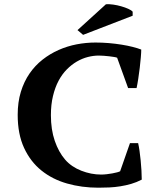

<svg xmlns="http://www.w3.org/2000/svg" viewBox="-20 -874 762 906"><path d="M593.3 -198.7H631.8Q635.3 -183.6 638.4 -162.1Q641.6 -140.6 643.8 -116.9Q646 -93.3 647.5 -69.6Q648.9 -45.9 648.9 -26.4Q624.5 -13.7 599.1 -6.3Q573.7 1 547.9 5.1Q522 9.3 495.8 10.5Q469.7 11.7 444.3 11.7Q365.7 11.7 296.4 -8.1Q227.1 -27.8 175.3 -69.6Q123.5 -111.3 93.5 -176.3Q63.5 -241.2 63.5 -332Q63.5 -392.1 78.4 -440.7Q93.3 -489.3 119.4 -527.1Q145.5 -564.9 180.7 -592.5Q215.8 -620.1 256.6 -638.2Q297.4 -656.2 341.8 -664.8Q386.2 -673.3 430.7 -673.3Q461.4 -673.3 493.2 -670.7Q524.9 -668 553.7 -663.3Q582.5 -658.7 606.4 -652.6Q630.4 -646.5 646.5 -640.1Q646.5 -627 644.5 -603.5Q642.6 -580.1 639.4 -553.7Q636.2 -527.3 632.3 -501.7Q628.4 -476.1 624.5 -458.5H584.5L532.7 -601.6Q528.3 -603.5 518.1 -605.2Q507.8 -606.9 495.1 -608.4Q482.4 -609.9 469.5 -610.8Q456.5 -611.8 446.3 -611.8Q420.9 -611.8 394.3 -605Q367.7 -598.1 342.5 -583.5Q317.4 -568.8 295.2 -546.4Q272.9 -523.9 256.3 -492.7Q239.7 -461.4 230 -420.9Q220.2 -380.4 220.2 -330.6Q220.2 -262.2 238.5 -209.2Q256.8 -156.2 287.1 -121.1Q302.2 -103.5 321.8 -90.3Q341.3 -77.1 363.8 -68.4Q386.2 -59.6 409.9 -54.9Q433.6 -50.3 457 -50.3Q470.2 -50.3 484.1 -52Q498 -53.7 510.5 -55.9Q522.9 -58.1 532.7 -60.8Q542.5 -63.5 546.9 -65.9ZM480 -854Q495.1 -855 514.4 -852.3Q533.7 -849.6 552.2 -844.2Q570.8 -838.9 585.4 -832.3Q600.1 -825.7 606 -818.8V-799.8L372.1 -709.5L345.7 -731.9Z"/></svg>

Font: PT Astra Serif
Style: Bold
Weight: 700
Designer: A.Korolkova, I. Chaeva
Foundry: ParaType Ltd
Version: Version 1.002